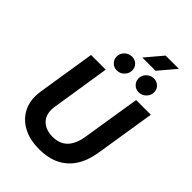

<svg xmlns="http://www.w3.org/2000/svg" viewBox="-302 -1185 1322 1322"><g transform="rotate(45 358.5 -524.0)"><path d="M340 12Q256 12 194 -18Q132 -48 98 -102Q64 -156 64 -227Q64 -239 65 -251Q66 -263 68 -276L135 -700H278L210 -267Q209 -260 208.5 -252.5Q208 -245 208 -238Q208 -199 225.5 -171Q243 -143 274 -128.5Q305 -114 346 -114Q393 -114 425.5 -132.5Q458 -151 478 -187Q498 -223 506 -274L574 -700H717L647 -259Q633 -172 594 -111.5Q555 -51 491.5 -19.5Q428 12 340 12ZM548 -750Q519 -750 499.5 -770Q480 -790 480 -817Q480 -848 502.5 -870Q525 -892 556 -892Q585 -892 604.5 -873Q624 -854 624 -825Q624 -795 602 -772.5Q580 -750 548 -750ZM335 -750Q306 -750 286.5 -770Q267 -790 267 -817Q267 -848 289.5 -870Q312 -892 343 -892Q372 -892 391.5 -873Q411 -854 411 -825Q411 -795 389 -772.5Q367 -750 335 -750ZM397 -937 501 -1060H630L526 -937Z"/></g></svg>

Font: MuseoModerno Thin SemiBold
Style: Italic
Weight: 600
Italic angle: -9°
Version: Version 1.003